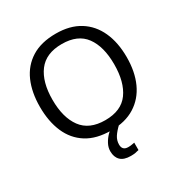

<svg xmlns="http://www.w3.org/2000/svg" viewBox="-211 -884 1204 1264"><g transform="rotate(-30 390.5 -252.5)"><path d="M720 -358Q720 -247 682.5 -164.5Q645 -82 571.5 -36Q498 10 391 10Q279 10 206 -36Q133 -82 97 -165Q61 -248 61 -359Q61 -469 97 -551Q133 -633 206.5 -679Q280 -725 392 -725Q499 -725 572 -679.5Q645 -634 682.5 -551.5Q720 -469 720 -358ZM156 -358Q156 -223 213 -145.5Q270 -68 391 -68Q513 -68 569 -145.5Q625 -223 625 -358Q625 -493 569 -569.5Q513 -646 392 -646Q271 -646 213.5 -569.5Q156 -493 156 -358ZM388 116Q388 161 433 161Q450 161 461.5 158.5Q473 156 481 155V211Q467 215 453 217.5Q439 220 419 220Q366 220 341 195Q316 170 316 126Q316 97 330.5 70Q345 43 366.5 21Q388 -1 408 -15L456 0Q422 32 405 58.5Q388 85 388 116Z"/></g></svg>

Font: Noto IKEA Arabic
Style: Regular
Weight: 400
Designer: Monotype Design Team
Foundry: Monotype Imaging Inc.
Version: Version 1.200